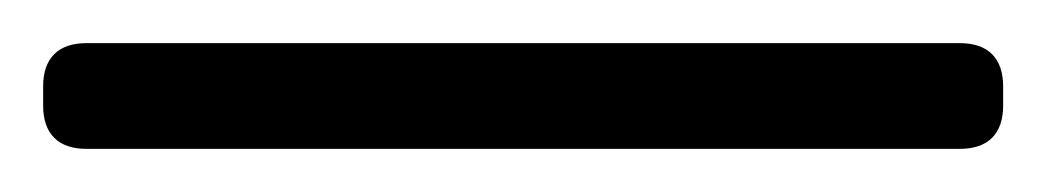

<svg xmlns="http://www.w3.org/2000/svg" viewBox="-27 -13 485 89"><path d="M13 56H418C431 56 438 49 438 36V27C438 14 431 7 418 7H13C0 7 -7 14 -7 27V36C-7 49 0 56 13 56Z"/></svg>

Font: 寒蝉锦书宋 CompactLight
Style: Bold
Weight: 400
Width: 4
Designer: 寒蝉锦书宋{Warren} 思源宋体{Ryoko NISHIZUKA 西塚涼子 (kana & ideographs); Frank Grießhammer (Latin, Greek & Cyrillic); Wenlong ZHANG 
Foundry: Adobe & ChillType
Version: Version 2.000;Glyphs 3.1.1 (3135)